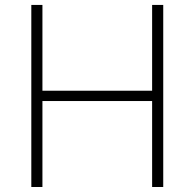

<svg xmlns="http://www.w3.org/2000/svg" viewBox="-20 -747 777 767"><path d="M105.1 0V-727.3H149.5V-384.6H587.7V-727.3H632.1V0H587.7V-343.4H149.5V0Z"/></svg>

Font: Inter Extra Light BETA
Style: Regular
Weight: 200
Designer: Rasmus Andersson
Foundry: rsms
Version: Version 3.011;git-f93a4a705